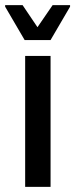

<svg xmlns="http://www.w3.org/2000/svg" viewBox="-43 -728 293 748"><path d="M55 0V-510H154V0ZM53 -572 -23 -702V-708H45L103 -622L162 -708H230V-702L154 -572Z"/></svg>

Font: Saira Condensed SemiBold
Style: Regular
Weight: 600
Width: 3
Designer: Hector Gatti with collaboration of the Omnibus-Type team
Foundry: Omnibus-Type
Version: Version 1.100